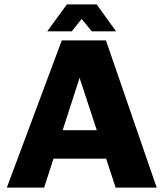

<svg xmlns="http://www.w3.org/2000/svg" viewBox="-20 -850 742 870"><path d="M11 0 260 -667H460L690 0H504L295 -636L388 -644L180 0ZM159 -131 193 -260H491L508 -131ZM194 -708 283 -830H418L506 -708H396L350 -764L305 -708Z"/></svg>

Font: Maven Pro ExtraBold
Style: Regular
Weight: 800
Designer: Joe Prince
Foundry: Joe Prince
Version: Version 2.100